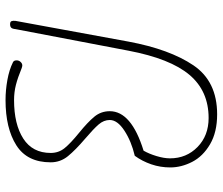

<svg xmlns="http://www.w3.org/2000/svg" viewBox="-74 -710 785 676"><g transform="rotate(90 318.0 -372.5)"><path d="M200 -26Q193 -29 193 -39Q193 -47 198.5 -53Q204 -59 211 -59Q214 -59 220 -57Q254 -43 279.5 -36.5Q305 -30 333 -30Q418 -30 468.5 -62.5Q519 -95 519 -159Q519 -187 502 -208Q485 -229 448 -259Q411 -289 391.5 -312.5Q372 -336 372 -367Q372 -443 511 -486Q522 -505 530 -531.5Q538 -558 538 -579Q538 -637 498 -676Q458 -715 396 -715Q301 -715 244 -647.5Q187 -580 159 -433L83 -35Q82 -24 78 -20Q74 -16 66 -16Q57 -16 55 -21Q53 -26 54 -35L127 -433Q154 -578 210.5 -661.5Q267 -745 383 -745Q446 -745 488.5 -720Q531 -695 550.5 -657Q570 -619 570 -580Q570 -545 559 -513Q548 -481 529 -455Q478 -443 440.5 -418.5Q403 -394 403 -367Q403 -346 418.5 -328Q434 -310 468 -281Q509 -246 530.5 -219.5Q552 -193 552 -159Q552 -76 492 -38Q432 0 333 0Q298 0 262 -6.5Q226 -13 200 -26Z"/></g></svg>

Font: Mali ExtraLight
Style: Italic
Weight: 275
Italic angle: -10°
Version: Version 1.000; ttfautohint (v1.6)